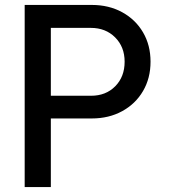

<svg xmlns="http://www.w3.org/2000/svg" viewBox="-20 -750 694 778"><path d="M485 -500Q485 -560 446.5 -598.5Q408 -637 348 -637H186V-362H349Q409 -362 447 -400.5Q485 -439 485 -500ZM590 -500Q590 -433 559.5 -381Q529 -329 475 -299.5Q421 -270 352 -270H186V8H80V-730H352Q421 -730 475 -700.5Q529 -671 559.5 -619Q590 -567 590 -500Z"/></svg>

Font: SUITE
Style: Bold
Weight: 700
Designer: Sun
Foundry: Sun
Version: Version 2.040